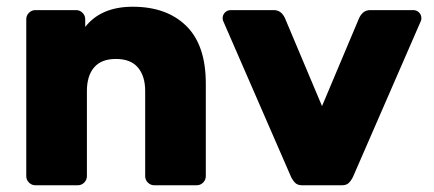

<svg xmlns="http://www.w3.org/2000/svg" viewBox="-20 -550 1288 570"><path d="M564 0H438Q427 0 419 -8Q411 -16 411 -27V-280Q411 -324 389.5 -349.5Q368 -375 324 -375Q281 -375 259.5 -350Q238 -325 238 -280V-27Q238 -16 230 -8Q222 0 211 0H85Q74 0 66 -8Q58 -16 58 -27V-493Q58 -504 66 -512Q74 -520 85 -520H206Q217 -520 225 -512Q233 -504 233 -493V-470Q280 -530 374 -530Q475 -530 533 -473Q591 -416 591 -302V-27Q591 -16 583 -8Q575 0 564 0Z M642 -489Q641 -492 641 -496Q641 -506 648 -513Q655 -520 665 -520H793Q815 -520 826 -496L936 -235L1046 -496Q1057 -520 1079 -520H1207Q1217 -520 1224 -513Q1231 -506 1231 -496Q1231 -492 1230 -489L1028 -25Q1022 -13 1015 -6.5Q1008 0 995 0H877Q864 0 857 -6.5Q850 -13 844 -25Z"/></svg>

Font: Rubik
Style: Regular
Weight: 700
Designer: Hubert & Fischer
Foundry: Hubert & Fischer
Version: Version 1.100